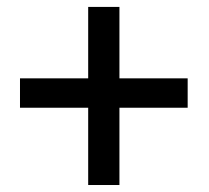

<svg xmlns="http://www.w3.org/2000/svg" viewBox="-20 -609 607 558"><path d="M327.1 -381.3H525.4V-295.9H327.1V-71.3H236.3V-295.9H38.1V-381.3H236.3V-588.9H327.1Z"/></svg>

Font: Roboto-ThirdPerson-AD3FC
Style: ThirdPerson-AD3FC
Weight: 400
Designer: Google
Version: Version 2.137; 2017